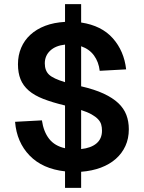

<svg xmlns="http://www.w3.org/2000/svg" viewBox="-20 -820 697 930"><path d="M295 90V10Q186 -2 123.5 -66.5Q61 -131 53 -230L183 -237Q191 -182 218 -147.5Q245 -113 295 -102V-309Q233 -324 189.5 -341Q146 -358 119 -381.5Q92 -405 79.5 -436Q67 -467 67 -509Q67 -552 82.5 -588.5Q98 -625 127.5 -652Q157 -679 199 -695Q241 -711 295 -714V-800H373V-711Q472 -696 526.5 -634.5Q581 -573 591 -484L463 -477Q458 -520 435.5 -551Q413 -582 373 -596V-402Q438 -387 482 -366.5Q526 -346 553 -320.5Q580 -295 592 -263.5Q604 -232 604 -194Q604 -149 587.5 -113Q571 -77 541 -50.5Q511 -24 468.5 -8Q426 8 373 12V90ZM474 -187Q474 -204 470 -217.5Q466 -231 454.5 -243Q443 -255 423.5 -266Q404 -277 373 -287V-98Q421 -103 447.5 -125.5Q474 -148 474 -187ZM197 -513Q197 -478 217.5 -458.5Q238 -439 295 -422V-604Q249 -599 223 -574.5Q197 -550 197 -513Z"/></svg>

Font: Geist SemBd
Style: Regular
Weight: 400
Designer: Basement.studio, Andrés Briganti, Mateo Zaragoza
Foundry: Basement.studio, Vercel, Andrés Briganti, Guido Ferreyra, Mateo Zaragoza
Version: Version 1.401